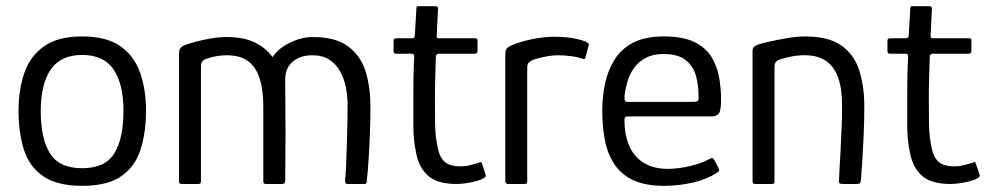

<svg xmlns="http://www.w3.org/2000/svg" viewBox="-20 -596 3204 622"><path d="M246 6Q165 6 120 -25Q75 -56 57.5 -111Q40 -166 40 -237Q40 -307 59.5 -361.5Q79 -416 124 -447Q169 -478 246 -478Q324 -478 369 -447Q414 -416 433.5 -361.5Q453 -307 453 -237Q453 -167 435.5 -112Q418 -57 373.5 -25.5Q329 6 246 6ZM246 -51Q321 -51 350.5 -99.5Q380 -148 380 -236Q380 -324 348 -371Q316 -418 246 -418Q177 -418 144.5 -371Q112 -324 112 -236Q112 -147 142 -99Q172 -51 246 -51Z M568 0Q560 0 560 -8V-421Q560 -434 564.5 -440Q569 -446 579 -450Q592 -455 614.5 -461Q637 -467 663.5 -471.5Q690 -476 713 -476Q770 -476 805.5 -458.5Q841 -441 863 -411Q877 -432 898.5 -446Q920 -460 944.5 -468Q969 -476 993 -476Q1067 -476 1107.5 -446Q1148 -416 1164 -365.5Q1180 -315 1180 -252Q1180 -201 1178 -154.5Q1176 -108 1173.5 -71Q1171 -34 1168 -8Q1168 -3 1166 -1.5Q1164 0 1160 0H1106Q1101 0 1099.5 -2.5Q1098 -5 1098 -11Q1100 -29 1101.5 -68.5Q1103 -108 1104.5 -158Q1106 -208 1106 -256Q1106 -284 1100.5 -312.5Q1095 -341 1082 -364.5Q1069 -388 1047 -402.5Q1025 -417 992 -417Q953 -417 928.5 -396.5Q904 -376 904 -339Q904 -287 904.5 -244Q905 -201 905 -163.5Q905 -126 904.5 -89Q904 -52 904 -10Q904 0 894 0H841Q833 0 833 -8V-253Q833 -302 822 -339Q811 -376 785.5 -396.5Q760 -417 714 -417Q695 -417 678 -413.5Q661 -410 647 -405Q631 -399 631 -382V-9Q631 0 623 0Z M1459 0Q1397 0 1367 -26.5Q1337 -53 1328 -101Q1319 -143 1319 -189.5Q1319 -236 1319 -285Q1319 -319 1319.5 -350Q1320 -381 1322 -413Q1322 -422 1314 -422H1263Q1259 -422 1257 -424Q1255 -426 1255 -430V-464Q1255 -468 1257 -470Q1259 -472 1264 -472H1315Q1320 -472 1322 -474.5Q1324 -477 1324 -484L1329 -569Q1329 -576 1335 -576H1391Q1394 -576 1396.5 -574Q1399 -572 1399 -569L1395 -484Q1394 -477 1395.5 -474.5Q1397 -472 1402 -472H1519Q1524 -472 1525.5 -470.5Q1527 -469 1527 -463V-431Q1527 -427 1525 -424.5Q1523 -422 1518 -422H1402Q1398 -422 1395 -419.5Q1392 -417 1392 -411Q1391 -379 1390 -346Q1389 -313 1389 -279Q1389 -238 1389.5 -195.5Q1390 -153 1399 -113Q1405 -85 1421.5 -71Q1438 -57 1473 -57Q1487 -57 1501 -60.5Q1515 -64 1529 -68Q1536 -72 1538 -71Q1540 -70 1542 -64L1553 -31Q1555 -25 1551.5 -22Q1548 -19 1538 -14Q1527 -10 1511.5 -6.5Q1496 -3 1482 -1.5Q1468 0 1459 0Z M1775 -477Q1836 -477 1878 -461Q1883 -458 1885.5 -456Q1888 -454 1887 -449L1877 -411Q1876 -406 1873.5 -405Q1871 -404 1866 -406Q1848 -412 1827 -414.5Q1806 -417 1788 -417Q1772 -417 1755 -414Q1738 -411 1724.5 -407.5Q1711 -404 1704 -401Q1700 -398 1694 -394Q1688 -390 1688 -376V-11Q1688 -4 1686 -2Q1684 0 1679 0H1625Q1622 0 1619.5 -2Q1617 -4 1617 -9V-418Q1617 -433 1621 -438Q1625 -443 1633 -447Q1663 -461 1703 -469Q1743 -477 1775 -477Z M1931 -237Q1931 -284 1940.5 -327Q1950 -370 1972 -404.5Q1994 -439 2032.5 -458.5Q2071 -478 2131 -478Q2192 -478 2229 -460Q2266 -442 2284.5 -412Q2303 -382 2309.5 -346Q2316 -310 2316 -274Q2316 -237 2308.5 -228Q2301 -219 2286 -219H2013Q2010 -219 2006.5 -217Q2003 -215 2003 -206Q2003 -160 2018 -124.5Q2033 -89 2064.5 -69Q2096 -49 2144 -49Q2177 -49 2213 -57.5Q2249 -66 2273 -78Q2281 -83 2286 -84Q2291 -85 2295 -76L2308 -51Q2311 -45 2309.5 -42.5Q2308 -40 2302 -36Q2270 -15 2224.5 -4.5Q2179 6 2132 6Q2070 6 2031 -12.5Q1992 -31 1970 -64.5Q1948 -98 1939.5 -142Q1931 -186 1931 -237ZM2243 -286Q2243 -322 2234 -352.5Q2225 -383 2200.5 -402Q2176 -421 2129 -421Q2095 -421 2071 -408Q2047 -395 2033 -374.5Q2019 -354 2012 -329.5Q2005 -305 2003 -283Q2003 -273 2004.5 -269.5Q2006 -266 2014 -266H2226Q2236 -266 2240 -269Q2244 -272 2243 -286Z M2426 0Q2418 0 2418 -8Q2418 -114 2418 -220Q2418 -326 2418 -433Q2418 -439 2422 -443.5Q2426 -448 2440 -453Q2453 -457 2478.5 -462.5Q2504 -468 2533.5 -473Q2563 -478 2588 -478Q2665 -478 2706.5 -448Q2748 -418 2764 -366.5Q2780 -315 2780 -253Q2780 -207 2778 -160.5Q2776 -114 2773.5 -75Q2771 -36 2769 -13Q2768 -4 2765.5 -2Q2763 0 2754 0H2711Q2703 0 2700 -2.5Q2697 -5 2698 -12Q2698 -18 2699.5 -44Q2701 -70 2703 -106.5Q2705 -143 2706.5 -182.5Q2708 -222 2708 -255Q2708 -309 2695 -345Q2682 -381 2655.5 -399Q2629 -417 2587 -417Q2565 -417 2544 -413Q2523 -409 2506 -403Q2500 -402 2494.5 -396.5Q2489 -391 2489 -378Q2489 -322 2489 -260Q2489 -198 2489 -134.5Q2489 -71 2489 -8Q2489 0 2482 0Z M3059 0Q2997 0 2967 -26.5Q2937 -53 2928 -101Q2919 -143 2919 -189.5Q2919 -236 2919 -285Q2919 -319 2919.5 -350Q2920 -381 2922 -413Q2922 -422 2914 -422H2863Q2859 -422 2857 -424Q2855 -426 2855 -430V-464Q2855 -468 2857 -470Q2859 -472 2864 -472H2915Q2920 -472 2922 -474.5Q2924 -477 2924 -484L2929 -569Q2929 -576 2935 -576H2991Q2994 -576 2996.5 -574Q2999 -572 2999 -569L2995 -484Q2994 -477 2995.5 -474.5Q2997 -472 3002 -472H3119Q3124 -472 3125.5 -470.5Q3127 -469 3127 -463V-431Q3127 -427 3125 -424.5Q3123 -422 3118 -422H3002Q2998 -422 2995 -419.5Q2992 -417 2992 -411Q2991 -379 2990 -346Q2989 -313 2989 -279Q2989 -238 2989.5 -195.5Q2990 -153 2999 -113Q3005 -85 3021.5 -71Q3038 -57 3073 -57Q3087 -57 3101 -60.5Q3115 -64 3129 -68Q3136 -72 3138 -71Q3140 -70 3142 -64L3153 -31Q3155 -25 3151.5 -22Q3148 -19 3138 -14Q3127 -10 3111.5 -6.5Q3096 -3 3082 -1.5Q3068 0 3059 0Z"/></svg>

Font: Glory
Style: Regular
Weight: 400
Designer: Robert Leuschke
Foundry: Robert Leuschke
Version: Version 1.011